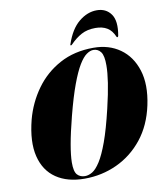

<svg xmlns="http://www.w3.org/2000/svg" viewBox="-98 -998 930 1088"><g transform="rotate(-10 367.0 -454.0)"><path d="M477.5 -712Q566 -712 630 -666.8Q694 -621.5 720.5 -537.8Q747 -454 722.5 -338Q698.5 -225.5 636.5 -148Q574.5 -70.5 487.2 -30.2Q400 10 301 10Q202.5 10 137.8 -34Q73 -78 52 -163.2Q31 -248.5 62.5 -372Q87.5 -466 143 -543.2Q198.5 -620.5 282.8 -666.2Q367 -712 477.5 -712ZM305.5 -4Q326 -4 347.8 -17Q369.5 -30 393.2 -67Q417 -104 442.5 -174Q468 -244 495 -358Q515 -442 524 -501.5Q533 -561 533 -600.5Q533.5 -657 517.5 -678.5Q501.5 -700 475 -700Q456.5 -700 435.5 -685.2Q414.5 -670.5 391.8 -633Q369 -595.5 343.8 -527.5Q318.5 -459.5 291 -353Q267 -259.5 256 -196.5Q245 -133.5 244.5 -93.5Q244 -40.5 260.8 -22.2Q277.5 -4 305.5 -4ZM508 -820.5Q461 -820.5 427.2 -802.2Q393.5 -784 361.5 -751Q358.5 -747.5 355.5 -747.5Q350 -747.5 353 -754.5Q381 -838 429.8 -878Q478.5 -918 533 -918Q586 -918 614.5 -878Q643 -838 628 -754.5Q626.5 -747.5 621.5 -747.5Q619 -747.5 617.5 -751Q602 -788 575 -804.2Q548 -820.5 508 -820.5Z"/></g></svg>

Font: Fraunces 144pt Black
Style: Italic
Weight: 900
Italic angle: -16°
Version: Version 1.000;[0bf87f6ff]